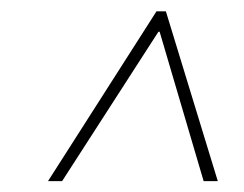

<svg xmlns="http://www.w3.org/2000/svg" viewBox="-20 -725 441 347"><path d="M66.8 -397.7 262.8 -704.5H279.8L373.6 -397.7H348L268.5 -667.6H266.3L92.3 -397.7Z"/></svg>

Font: Inter UI Thin
Style: Italic
Weight: 100
Italic angle: -9.39999°
Designer: Rasmus Andersson
Foundry: rsms
Version: 3.2;8d6f07862